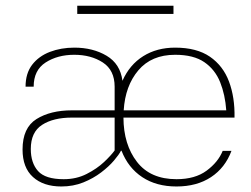

<svg xmlns="http://www.w3.org/2000/svg" viewBox="-20 -657 891 682"><path d="M596.2 -636.7V-607.4H254.4V-636.7ZM60.1 -126Q60.1 -203.1 109.6 -234.1Q159.2 -265.1 235.8 -265.1H387.2V-349.1Q387.2 -407.7 345.2 -435.1Q303.2 -462.4 243.7 -462.4Q184.6 -462.4 142.1 -435.1Q99.6 -407.7 99.6 -349.1H70.8Q70.8 -396.5 94.2 -427Q117.7 -457.5 157.2 -472.7Q196.8 -487.8 244.1 -487.8Q310.1 -487.8 358.6 -459Q407.2 -430.2 415 -370.1Q440.4 -427.2 488.8 -457.5Q537.1 -487.8 602.1 -487.8Q678.7 -487.8 725.6 -455.6Q772.5 -423.3 793.5 -367.2Q814.5 -311 813 -239.3H418.5Q418.9 -143.6 466.6 -82Q514.2 -20.5 606.9 -20.5Q672.9 -20.5 713.9 -50.8Q754.9 -81.1 771 -121.1H802.2Q779.8 -61 729.5 -27.8Q679.2 5.4 606.9 5.4Q535.6 5.4 485.6 -27.6Q435.5 -60.5 411.6 -121.6H409.7Q402.8 -107.9 384.8 -86.7Q366.7 -65.4 339.1 -44.4Q311.5 -23.4 275.9 -9Q240.2 5.4 197.8 5.4Q134.3 5.4 97.2 -28.1Q60.1 -61.5 60.1 -126ZM419.4 -265.1H783.7Q779.8 -320.3 762 -365Q744.1 -409.7 706.1 -436Q668 -462.4 602.1 -462.4Q518.1 -462.4 471.4 -407.2Q424.8 -352.1 419.4 -265.1ZM206.1 -20.5Q251.5 -20.5 287.8 -39.1Q324.2 -57.6 349.6 -81.5Q375 -105.5 387.2 -122.6V-239.3H235.4Q169.4 -239.3 129.4 -213.4Q89.4 -187.5 89.4 -127.9Q89.4 -78.1 115.2 -49.3Q141.1 -20.5 206.1 -20.5Z"/></svg>

Font: Estedad-FD Thin
Style: Regular
Weight: 100
Designer: Amin Abedi
Version: Version 7.3